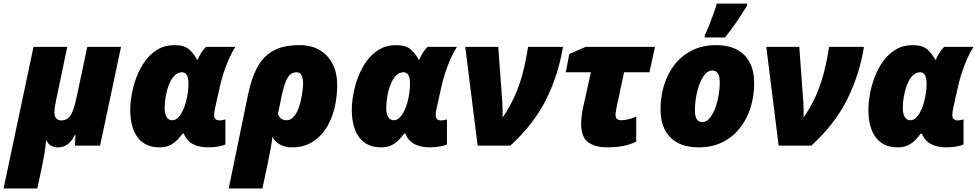

<svg xmlns="http://www.w3.org/2000/svg" viewBox="-60 -816 5476 1076"><path d="M-40 240.2 127.9 -553.2H316.9L253.9 -252Q251 -239.3 248 -219.7Q245.1 -200.2 245.1 -183.1Q245.1 -162.1 256.1 -151.6Q267.1 -141.1 282.2 -141.1Q306.2 -141.1 321.8 -153.8Q337.4 -166.5 349.1 -197.5Q360.8 -228.5 372.1 -284.2L429.2 -553.2H618.2L501 0H359.9L362.8 -60.1H358.9Q326.2 9.8 266.1 9.8Q216.3 9.8 202.1 -27.8H198.2Q194.8 10.7 189 45.9Q183.1 81.1 174.8 120.1L148.9 240.2Z M834 9.8Q753.9 9.8 711.9 -45.4Q669.9 -100.6 669.9 -201.2Q669.9 -240.2 678.5 -288.3Q687 -336.4 705.3 -384.5Q723.6 -432.6 752.7 -473.1Q781.7 -513.7 822.8 -538.3Q863.8 -563 918 -563Q974.1 -563 1001.5 -537.8Q1028.8 -512.7 1043.9 -481.9H1047.9Q1054.7 -498.5 1067.1 -518.8Q1079.6 -539.1 1094.7 -553.2H1258.8Q1240.2 -524.4 1223.4 -486.3Q1206.5 -448.2 1193.6 -408.4Q1180.7 -368.7 1172.9 -334L1147 -217.8Q1144 -206.1 1142.1 -193.4Q1140.1 -180.7 1140.1 -170.9Q1140.1 -141.1 1170.9 -141.1Q1179.2 -141.1 1188.7 -143.3Q1198.2 -145.5 1203.1 -147V-5.9Q1189 0 1163.3 4.9Q1137.7 9.8 1106 9.8Q1056.6 9.8 1021.7 -8.1Q986.8 -25.9 969.7 -66.9H962.9Q950.7 -49.8 933.6 -32Q916.5 -14.2 892.6 -2.2Q868.7 9.8 834 9.8ZM903.8 -142.1Q931.2 -142.1 950.9 -172.4Q970.7 -202.6 981.9 -244.1Q996.1 -298.3 996.1 -348.1Q996.1 -381.3 986.3 -396.2Q976.6 -411.1 960 -411.1Q935.5 -411.1 917.2 -391.8Q898.9 -372.6 887 -342Q875 -311.5 868.9 -276.9Q862.8 -242.2 862.8 -211.9Q862.8 -177.7 874 -159.9Q885.3 -142.1 903.8 -142.1Z M1221.7 240.2 1330.6 -288.1Q1348.1 -372.6 1379.4 -434.3Q1410.6 -496.1 1467.5 -529.5Q1524.4 -563 1618.7 -563Q1687 -563 1733.9 -533.9Q1780.8 -504.9 1805.2 -455.1Q1829.6 -405.3 1829.6 -342.8Q1829.6 -241.2 1799.6 -161.4Q1769.5 -81.5 1712.9 -35.9Q1656.2 9.8 1576.7 9.8Q1535.2 9.8 1507.1 -7.1Q1479 -23.9 1466.8 -49.8Q1463.4 -17.6 1455.6 22.5Q1447.8 62.5 1439 106.9L1410.6 240.2ZM1544.9 -142.1Q1568.8 -142.1 1585.4 -160.9Q1602.1 -179.7 1612.5 -208Q1623 -236.3 1628.7 -265.6Q1634.3 -294.9 1636.5 -317.1Q1638.7 -339.4 1638.7 -345.2Q1638.7 -375 1630.1 -393.1Q1621.6 -411.1 1601.6 -411.1Q1585.4 -411.1 1571 -401.9Q1556.6 -392.6 1543.7 -364.3Q1530.8 -335.9 1518.6 -278.8L1497.6 -176.8Q1504.4 -158.2 1517.1 -150.1Q1529.8 -142.1 1544.9 -142.1Z M2075.7 9.8Q1995.6 9.8 1953.6 -45.4Q1911.6 -100.6 1911.6 -201.2Q1911.6 -240.2 1920.2 -288.3Q1928.7 -336.4 1947 -384.5Q1965.3 -432.6 1994.4 -473.1Q2023.4 -513.7 2064.5 -538.3Q2105.5 -563 2159.7 -563Q2215.8 -563 2243.2 -537.8Q2270.5 -512.7 2285.6 -481.9H2289.6Q2296.4 -498.5 2308.8 -518.8Q2321.3 -539.1 2336.4 -553.2H2500.5Q2481.9 -524.4 2465.1 -486.3Q2448.2 -448.2 2435.3 -408.4Q2422.4 -368.7 2414.6 -334L2388.7 -217.8Q2385.7 -206.1 2383.8 -193.4Q2381.8 -180.7 2381.8 -170.9Q2381.8 -141.1 2412.6 -141.1Q2420.9 -141.1 2430.4 -143.3Q2439.9 -145.5 2444.8 -147V-5.9Q2430.7 0 2405 4.9Q2379.4 9.8 2347.7 9.8Q2298.3 9.8 2263.4 -8.1Q2228.5 -25.9 2211.4 -66.9H2204.6Q2192.4 -49.8 2175.3 -32Q2158.2 -14.2 2134.3 -2.2Q2110.4 9.8 2075.7 9.8ZM2145.5 -142.1Q2172.9 -142.1 2192.6 -172.4Q2212.4 -202.6 2223.6 -244.1Q2237.8 -298.3 2237.8 -348.1Q2237.8 -381.3 2228 -396.2Q2218.3 -411.1 2201.7 -411.1Q2177.2 -411.1 2158.9 -391.8Q2140.6 -372.6 2128.7 -342Q2116.7 -311.5 2110.6 -276.9Q2104.5 -242.2 2104.5 -211.9Q2104.5 -177.7 2115.7 -159.9Q2127 -142.1 2145.5 -142.1Z M2616.7 0 2547.4 -553.2H2732.4L2754.4 -251Q2755.9 -226.1 2756.6 -203.6Q2757.3 -181.2 2756.3 -157.2Q2795.4 -213.9 2822.3 -272.5Q2849.1 -331.1 2867.7 -399.7Q2886.2 -468.3 2899.4 -553.2H3094.7Q3071.3 -403.8 3003.4 -264.2Q2935.5 -124.5 2800.3 0Z M3343.8 9.8Q3275.4 9.8 3236.1 -18.8Q3196.8 -47.4 3196.8 -123Q3196.8 -139.6 3199.5 -163.8Q3202.1 -188 3206.5 -208L3251.5 -411.1H3110.8L3130.4 -513.2L3221.7 -553.2H3610.8L3579.6 -411.1H3437.5L3396.5 -219.2Q3394.5 -208 3392.1 -194.8Q3389.6 -181.6 3389.6 -171.9Q3389.6 -155.3 3398.9 -148.7Q3408.2 -142.1 3420.4 -142.1Q3457 -142.1 3505.4 -162.1V-22Q3440.9 9.8 3343.8 9.8Z M3854.5 9.8Q3752.9 9.8 3697.3 -45.7Q3641.6 -101.1 3641.6 -203.1Q3641.6 -273.9 3661.4 -338.6Q3681.2 -403.3 3720.7 -453.9Q3760.3 -504.4 3818.6 -533.7Q3877 -563 3953.6 -563Q4055.7 -563 4111.1 -507.6Q4166.5 -452.1 4166.5 -350.1Q4166.5 -279.3 4146.7 -214.6Q4127 -149.9 4087.4 -99.4Q4047.9 -48.8 3989.7 -19.5Q3931.6 9.8 3854.5 9.8ZM3875.5 -131.8Q3903.8 -131.8 3925.8 -165.3Q3947.8 -198.7 3960.7 -250.2Q3973.6 -301.8 3973.6 -356Q3973.6 -420.9 3931.6 -420.9Q3903.8 -420.9 3881.8 -387.7Q3859.9 -354.5 3847.2 -303Q3834.5 -251.5 3834.5 -196.8Q3834.5 -131.8 3875.5 -131.8ZM3889.6 -606V-618.2Q3900.9 -641.1 3913.6 -672.9Q3926.3 -704.6 3938 -737.3Q3949.7 -770 3957 -795.9H4127V-784.2Q4099.1 -739.7 4070.8 -697.5Q4042.5 -655.3 4002.9 -606Z M4303.7 0 4234.4 -553.2H4419.4L4441.4 -251Q4442.9 -226.1 4443.6 -203.6Q4444.3 -181.2 4443.4 -157.2Q4482.4 -213.9 4509.3 -272.5Q4536.1 -331.1 4554.7 -399.7Q4573.2 -468.3 4586.4 -553.2H4781.7Q4758.3 -403.8 4690.4 -264.2Q4622.6 -124.5 4487.3 0Z M4970.7 9.8Q4890.6 9.8 4848.6 -45.4Q4806.6 -100.6 4806.6 -201.2Q4806.6 -240.2 4815.2 -288.3Q4823.7 -336.4 4842 -384.5Q4860.4 -432.6 4889.4 -473.1Q4918.5 -513.7 4959.5 -538.3Q5000.5 -563 5054.7 -563Q5110.8 -563 5138.2 -537.8Q5165.5 -512.7 5180.7 -481.9H5184.6Q5191.4 -498.5 5203.9 -518.8Q5216.3 -539.1 5231.4 -553.2H5395.5Q5377 -524.4 5360.1 -486.3Q5343.3 -448.2 5330.3 -408.4Q5317.4 -368.7 5309.6 -334L5283.7 -217.8Q5280.8 -206.1 5278.8 -193.4Q5276.9 -180.7 5276.9 -170.9Q5276.9 -141.1 5307.6 -141.1Q5315.9 -141.1 5325.4 -143.3Q5335 -145.5 5339.8 -147V-5.9Q5325.7 0 5300 4.9Q5274.4 9.8 5242.7 9.8Q5193.4 9.8 5158.4 -8.1Q5123.5 -25.9 5106.4 -66.9H5099.6Q5087.4 -49.8 5070.3 -32Q5053.2 -14.2 5029.3 -2.2Q5005.4 9.8 4970.7 9.8ZM5040.5 -142.1Q5067.9 -142.1 5087.6 -172.4Q5107.4 -202.6 5118.7 -244.1Q5132.8 -298.3 5132.8 -348.1Q5132.8 -381.3 5123 -396.2Q5113.3 -411.1 5096.7 -411.1Q5072.3 -411.1 5054 -391.8Q5035.6 -372.6 5023.7 -342Q5011.7 -311.5 5005.6 -276.9Q4999.5 -242.2 4999.5 -211.9Q4999.5 -177.7 5010.7 -159.9Q5022 -142.1 5040.5 -142.1Z"/></svg>

Font: Open Sans ExtraBold
Style: Italic
Weight: 800
Italic angle: -12°
Designer: Monotype Design Team
Foundry: Monotype Imaging Inc.
Version: Version 3.000; ttfautohint (v1.8.4)